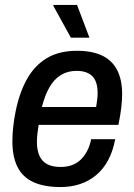

<svg xmlns="http://www.w3.org/2000/svg" viewBox="-20 -743 540 775"><path d="M224 12Q159 12 115.5 -7.5Q72 -27 51 -68.5Q30 -110 30 -172Q30 -202 33.5 -232.5Q37 -263 43 -293Q58 -368 88.5 -423Q119 -478 168.5 -508Q218 -538 291 -538Q352 -538 392.5 -518.5Q433 -499 453 -460Q473 -421 473 -363Q473 -339 469.5 -308.5Q466 -278 458 -239H136Q133 -220 131 -203Q129 -186 129 -171Q129 -136 139.5 -113.5Q150 -91 171 -80Q192 -69 225 -69Q248 -69 267.5 -75.5Q287 -82 302.5 -95.5Q318 -109 330 -130.5Q342 -152 348 -181H445Q436 -133 416.5 -96.5Q397 -60 368 -36Q339 -12 303 0Q267 12 224 12ZM149 -311H368Q371 -328 372.5 -342Q374 -356 374 -368Q374 -399 364.5 -418.5Q355 -438 336 -447.5Q317 -457 289 -457Q253 -457 225.5 -440Q198 -423 179.5 -390.5Q161 -358 149 -311ZM266 -591 195 -720 196 -723H291L341 -591Z"/></svg>

Font: Archivo SemiCondensed Medium
Style: Italic
Weight: 500
Width: 4
Italic angle: -10°
Designer: Hector Gatti
Foundry: Omnibus-Type
Version: Version 2.001